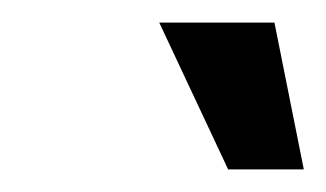

<svg xmlns="http://www.w3.org/2000/svg" viewBox="-20 -710 289 170"><path d="M182 -560 121 -690H223L249 -560Z"/></svg>

Font: Cuprum SemiBold
Style: Italic
Weight: 600
Italic angle: -10°
Version: Version 3.000